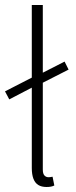

<svg xmlns="http://www.w3.org/2000/svg" viewBox="-22 -739 305 767"><path d="M15 -342 -2 -374 115 -434 140 -444 236 -493 252 -461 140 -404 115 -394ZM164 8Q144 8 131 0Q118 -8 111.5 -25Q105 -42 105 -68V-719H149V-62Q149 -45 155.5 -38Q162 -31 172 -31Q175 -31 178.5 -31.5Q182 -32 188 -33L195 2Q189 5 181.5 6.5Q174 8 164 8Z"/></svg>

Font: Mada Light
Style: Regular
Weight: 300
Designer: Khaled Hosny
Version: Version 1.5